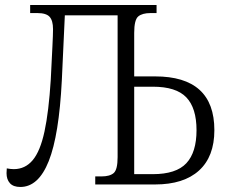

<svg xmlns="http://www.w3.org/2000/svg" viewBox="-20 -734 906 764"><path d="M61 10Q33 10 19.5 -5Q6 -20 6 -45Q6 -53 7 -64Q22 -61 35 -61Q80 -61 110 -96.5Q140 -132 157 -210.5Q174 -289 182 -417Q186 -498 188.5 -547.5Q191 -597 191 -618Q191 -652 177.5 -667Q164 -682 129 -682H100V-714H603V-682H579Q546 -682 530 -668.5Q514 -655 514 -603V-430H597Q833 -430 833 -216Q833 -111 772 -55.5Q711 0 597 0H359V-32H384Q417 -32 432.5 -45.5Q448 -59 448 -109V-673H238L226 -414Q215 -196 174 -93Q133 10 61 10ZM514 -41H588Q681 -41 721.5 -84.5Q762 -128 762 -216Q762 -304 721.5 -346.5Q681 -389 588 -389H514Z"/></svg>

Font: Noto Serif SemiCondensed Light
Style: Regular
Weight: 300
Width: 4
Designer: Monotype Design Team
Foundry: Monotype Imaging Inc.
Version: Version 2.013